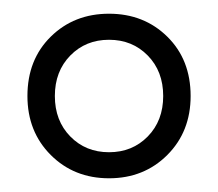

<svg xmlns="http://www.w3.org/2000/svg" viewBox="-20 -720 318 280"><path d="M20 -580Q20 -633 54 -666.5Q88 -700 139 -700Q190 -700 224 -666.5Q258 -633 258 -580Q258 -528 224 -494Q190 -460 139 -460Q88 -460 54 -494Q20 -528 20 -580ZM60 -580Q60 -544 82.5 -521Q105 -498 139 -498Q173 -498 195.5 -521Q218 -544 218 -580Q218 -616 195.5 -639Q173 -662 139 -662Q105 -662 82.5 -639Q60 -616 60 -580Z"/></svg>

Font: Jost
Style: Regular
Weight: 400
Version: Version 3.500